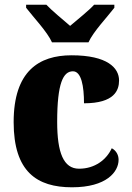

<svg xmlns="http://www.w3.org/2000/svg" viewBox="-20 -786 559 816"><path d="M201 -606H356C376 -651 437 -715 466 -753V-766H380C361 -744 306 -700 278 -676C250 -700 197 -744 177 -766H91V-753C120 -715 181 -651 201 -606ZM286 10C433 10 484 -56 484 -107C484 -127 474 -146 455 -156C433 -108 384 -69 316 -69C250 -69 223 -137 223 -268C223 -434 249 -483 290 -483C326 -483 337 -419 337 -347C467 -347 486 -403 486 -444C486 -497 437 -551 284 -551C146 -551 38 -484 38 -267C38 -56 137 10 286 10Z"/></svg>

Font: Noto Serif Ethiopic SemiCondensed Black
Style: Regular
Weight: 900
Width: 4
Designer: Monotype Design Team
Foundry: Monotype Imaging Inc.
Version: Version 2.102